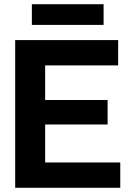

<svg xmlns="http://www.w3.org/2000/svg" viewBox="-20 -890 620 910"><path d="M52 0V-700H540V-580H194V-416H490V-300H194V-120H550V0ZM131 -772V-870H471V-772Z"/></svg>

Font: Tektur SemiBold
Style: Regular
Weight: 600
Designer: Adam Jagosz
Foundry: Adam Jagosz
Version: Version 1.005;gftools[0.9.30]